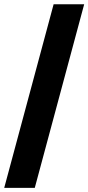

<svg xmlns="http://www.w3.org/2000/svg" viewBox="-20 -782 419 911"><path d="M379.4 -761.7 145 109.4H0L234.4 -761.7Z"/></svg>

Font: Inter Display ExtraBold
Style: Regular
Weight: 800
Designer: Rasmus Andersson
Foundry: rsms
Version: Version 4.000;git-a52131595